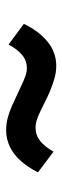

<svg xmlns="http://www.w3.org/2000/svg" viewBox="196 -608 207 640"><g transform="rotate(90 300.0 -287.5)"><path d="M413 -204Q392 -204 371.5 -209.5Q351 -215 331 -224Q311 -233 292 -242Q275 -250 260 -257Q245 -264 232 -268.5Q219 -273 207 -273Q182 -273 163 -257.5Q144 -242 128 -212L59 -263Q83 -313 118.5 -342Q154 -371 199 -371Q220 -371 241 -365Q262 -359 282.5 -350.5Q303 -342 322 -332Q347 -319 367.5 -310.5Q388 -302 405 -302Q430 -302 449.5 -317.5Q469 -333 485 -362L554 -310Q538 -278 516.5 -253.5Q495 -229 469 -216.5Q443 -204 413 -204Z"/></g></svg>

Font: Nunito Sans 11pt ExtraBold
Style: Italic
Weight: 800
Italic angle: -9°
Version: Version 3.101;gftools[0.9.27]